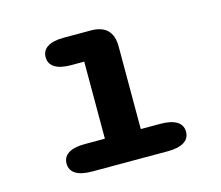

<svg xmlns="http://www.w3.org/2000/svg" viewBox="-76 -572 770 669"><g transform="rotate(-15 309.5 -238.0)"><path d="M179 0Q140 0 120 -12.8Q100 -25.5 100 -49.5Q100 -73.5 120 -86.2Q140 -99 179 -99H251.5V-377H204Q165.5 -377 145.5 -389.8Q125.5 -402.5 125.5 -426.5Q125.5 -450.5 145.5 -463.2Q165.5 -476 204 -476H301.5Q381 -476 381 -397V-99H452Q490.5 -99 510.8 -86.2Q531 -73.5 531 -49.5Q531 -25.5 510.8 -12.8Q490.5 0 452 0Z"/></g></svg>

Font: Sono ExtraLight Monospace SemiBold
Style: Regular
Weight: 600
Version: Version 2.112